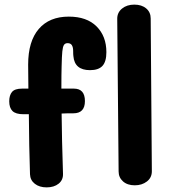

<svg xmlns="http://www.w3.org/2000/svg" viewBox="-20 -812 738 832"><path d="M441 -586Q441 -545 424 -526.5Q407 -508 370 -508Q303 -508 298 -569Q297 -575 297 -591Q297 -607 291.5 -616Q286 -625 273 -625Q262 -625 257 -617Q252 -609 250 -589Q248 -569 247 -524Q246 -494 246 -428H300Q348 -428 348 -374Q348 -321 298 -321Q265 -321 247 -320Q248 -211 253 -59Q254 -32 234 -16Q214 0 182 0Q151 0 131 -15.5Q111 -31 110 -57Q106 -178 105 -317H82Q48 -317 34 -331Q20 -345 20 -373Q20 -399 32 -413.5Q44 -428 76 -428H103L102 -532Q102 -633 148 -686.5Q194 -740 278 -740Q356 -740 398.5 -697.5Q441 -655 441 -586ZM494 -69 488 -731Q488 -758 509 -775Q530 -792 562 -792Q594 -792 613.5 -775.5Q633 -759 633 -732L638 -70Q638 -42 616.5 -25.5Q595 -9 564 -9Q532 -9 513 -26Q494 -43 494 -69Z"/></svg>

Font: Mali
Style: Bold
Weight: 700
Designer: Kitiyaporn Chalermlarp | Katatrad Aksorn Co.,Ltd.
Foundry: Cadson Demak Co.,Ltd.
Version: Version 1.000; ttfautohint (v1.6)